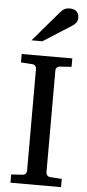

<svg xmlns="http://www.w3.org/2000/svg" viewBox="-61 -962 453 997"><g transform="rotate(5 165.0 -464.0)"><path d="M33.2 0V-43L92.8 -46.9Q103.5 -47.9 108.6 -54.7Q113.8 -61.5 113.8 -68.8V-602.1Q113.8 -609.4 108.6 -615.7Q103.5 -622.1 92.8 -623L33.2 -627V-670.9H296.9V-627L235.8 -623Q225.6 -622.1 220.2 -615.7Q214.8 -609.4 214.8 -602.1V-68.8Q214.8 -61.5 220.2 -54.7Q225.6 -47.9 235.8 -46.9L296.9 -43V0ZM309.6 -883.3Q309.6 -869.6 303 -859.9Q296.4 -850.1 286.6 -843.3L134.3 -746.1H77.6L210.4 -901.4Q216.3 -907.7 221.2 -912.8Q226.1 -918 231.9 -921.4Q237.8 -924.8 245.4 -926.5Q252.9 -928.2 263.7 -928.2Q276.9 -928.2 285.6 -924.1Q294.4 -919.9 299.8 -913.6Q305.2 -907.2 307.4 -899.2Q309.6 -891.1 309.6 -883.3Z"/></g></svg>

Font: Charis SIL Eur
Style: Regular
Weight: 400
Foundry: SIL International
Version: Version 5.000